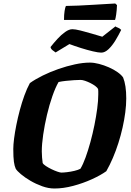

<svg xmlns="http://www.w3.org/2000/svg" viewBox="-20 -1078 752 1098"><path d="M291 0Q257 0 221 -13Q185 -26 153.5 -44.5Q122 -63 99.5 -82Q77 -101 70 -113Q63 -128 59.5 -153Q56 -178 56 -226Q56 -250 60.5 -285.5Q65 -321 73.5 -363.5Q82 -406 93.5 -449Q105 -492 119.5 -532Q134 -572 151 -603Q182 -625 224.5 -646Q267 -667 314.5 -683.5Q362 -700 408.5 -710Q455 -720 494 -720Q518 -720 546.5 -712.5Q575 -705 602.5 -693Q630 -681 652 -665.5Q674 -650 684 -635Q693 -613 697.5 -583Q702 -553 702 -515Q702 -478 696.5 -435.5Q691 -393 681 -348.5Q671 -304 657 -260Q643 -216 625.5 -175Q608 -134 588 -99Q556 -76 505.5 -53Q455 -30 398.5 -15Q342 0 291 0ZM331 -91Q343 -91 364 -93.5Q385 -96 406 -101Q427 -106 440 -113Q455 -138 469.5 -178Q484 -218 497 -265.5Q510 -313 520 -362.5Q530 -412 536 -457.5Q542 -503 542 -538Q542 -549 542 -556.5Q542 -564 541 -569Q537 -577 525 -586Q513 -595 497 -603Q481 -611 466 -616Q451 -621 441 -621Q426 -621 403 -619.5Q380 -618 356.5 -615.5Q333 -613 315 -609Q297 -578 279.5 -528Q262 -478 248.5 -420.5Q235 -363 227 -308Q219 -253 219 -212Q219 -195 220.5 -177.5Q222 -160 224 -146Q228 -138 242.5 -128.5Q257 -119 274.5 -110.5Q292 -102 308 -96.5Q324 -91 331 -91ZM559 -777Q543 -777 511 -784.5Q479 -792 442.5 -803.5Q406 -815 377 -826L298 -778Q291 -783 281 -790.5Q271 -798 269 -809Q287 -832 308.5 -855.5Q330 -879 352.5 -895Q375 -911 394 -911Q410 -911 440 -903.5Q470 -896 504 -886Q538 -876 565 -868L640 -927Q645 -923 655 -919.5Q665 -916 673 -907Q659 -878 640.5 -847.5Q622 -817 601 -797Q580 -777 559 -777ZM346 -964Q346 -995 349.5 -1016Q353 -1037 357 -1044Q387 -1044 428 -1046Q469 -1048 511 -1050.5Q553 -1053 587 -1055Q621 -1057 639 -1058L649 -1049Q648 -1019 644.5 -995.5Q641 -972 638 -964Z"/></svg>

Font: Texturina 12pt Black
Style: Italic
Weight: 900
Italic angle: -11°
Designer: Guillermo Torres Carreño
Foundry: Omnibus-Type
Version: Version 1.002